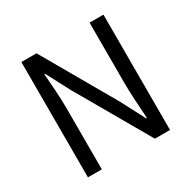

<svg xmlns="http://www.w3.org/2000/svg" viewBox="-148 -801 943 946"><g transform="rotate(-30 323.5 -328.0)"><path d="M90 0V-656H176L413 -244L484 -108H488Q485 -158 481.5 -211.5Q478 -265 478 -317V-656H557V0H471L233 -413L162 -548H158Q162 -498 165.5 -446.5Q169 -395 169 -343V0Z"/></g></svg>

Font: CV Source Sans
Style: Regular
Weight: 400
Designer: Paul D. Hunt
Foundry: Adobe Systems Incorporated
Version: Version 3.001